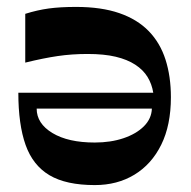

<svg xmlns="http://www.w3.org/2000/svg" viewBox="-20 -524 552 555"><path d="M200 -504Q273 -504 325 -486Q377 -468 410 -434Q443 -400 458.5 -351.5Q474 -303 474 -243Q474 -162 446 -105.5Q418 -49 368.5 -19Q319 11 254 11Q171 11 123 -17.5Q75 -46 54 -105Q33 -164 33 -256H423Q419 -281 406.5 -301.5Q394 -322 371 -337Q348 -352 314.5 -360Q281 -368 233 -368Q188 -368 147 -362Q106 -356 53 -343V-484Q88 -495 121 -499.5Q154 -504 200 -504ZM86 -210Q86 -167 131.5 -139.5Q177 -112 254 -112Q300 -112 337 -124.5Q374 -137 396 -159Q418 -181 419 -210Z"/></svg>

Font: Ojuju
Style: Bold
Weight: 700
Designer: Chisaokwu Joboson, Mirko Velimirovic
Foundry: Udi Foundry
Version: Version 1.000